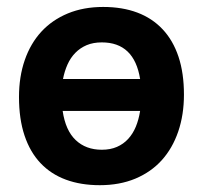

<svg xmlns="http://www.w3.org/2000/svg" viewBox="-20 -527 590 558"><path d="M514.6 -252Q514.6 -193.4 498 -144.8Q481.4 -96.2 450.2 -61.5Q418.9 -26.9 373.3 -7.8Q327.6 11.2 270 11.2Q214.8 11.2 171.4 -4.9Q127.9 -21 97.7 -53Q67.4 -85 51.3 -133.1Q35.2 -181.2 35.2 -245.1Q35.2 -304.2 52 -352.5Q68.8 -400.9 100.3 -435.1Q131.8 -469.2 177.2 -488Q222.7 -506.8 279.8 -506.8Q335.4 -506.8 378.9 -490.5Q422.4 -474.1 452.6 -441.9Q482.9 -409.7 498.8 -362.1Q514.6 -314.5 514.6 -252ZM275.9 -91.8Q300.8 -91.8 319.8 -100.1Q338.9 -108.4 352.5 -123.3Q366.2 -138.2 374.8 -158.9Q383.3 -179.7 387.2 -204.6H162.1Q170.4 -147.9 200 -119.9Q229.5 -91.8 275.9 -91.8ZM275.9 -403.8Q251 -403.8 231.9 -395.8Q212.9 -387.7 199 -373.5Q185.1 -359.4 176.3 -339.8Q167.5 -320.3 163.1 -297.4H387.2Q370.1 -403.8 275.9 -403.8Z"/></svg>

Font: Code New Roman
Style: Bold
Weight: 700
Monospace: yes
Designer: Sam Radian
Foundry: Code New Roman
Version: Version 1.508 October 19, 2014